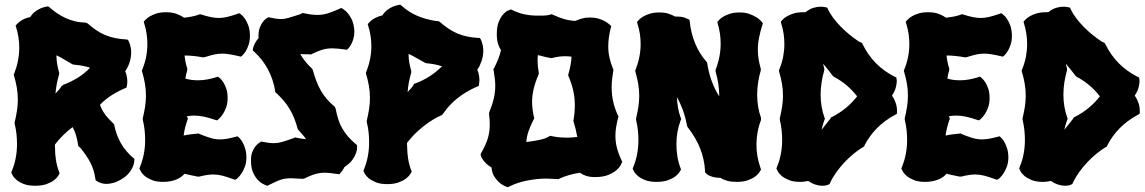

<svg xmlns="http://www.w3.org/2000/svg" viewBox="-20 -753 4763 799"><path d="M507.8 -395 506.8 -389.2 501 -386.2Q469.2 -372.6 443.1 -355.7Q417 -338.9 396 -316.9Q404.3 -294.4 417.5 -276.6Q430.7 -258.8 452.1 -238.8L455.1 -233.9Q463.4 -191.9 482.7 -157.7Q502 -123.5 535.2 -95.2L539.1 -92.8V-87.9Q539.1 -86.9 538.3 -78.6Q537.6 -70.3 532.5 -58.1Q527.3 -45.9 515.6 -31.7Q503.9 -17.6 481.9 -4.9Q464.8 4.9 450 8.5Q435.1 12.2 423.8 12.2Q413.6 12.2 405.8 10.3Q397.9 8.3 392.6 5.9Q387.2 3.4 384.3 1.5Q381.3 -0.5 380.9 -1L377.9 -2.9L377 -7.8Q374.5 -26.9 369.4 -43.5Q364.3 -60.1 356.4 -75.7Q348.6 -91.3 338.1 -106.4Q327.6 -121.6 314.9 -137.2Q310.1 -142.1 308.1 -143.1L305.2 -146V-149.9Q301.3 -172.9 296.1 -190.7Q291 -208.5 282.2 -224.1Q261.7 -209 242.9 -190.4Q224.1 -171.9 209 -151.9Q208 -147.9 208.5 -144.5Q209 -141.1 209 -137.2Q209 -111.3 212.9 -86.7Q216.8 -62 226.1 -37.1L228 -33.2L226.1 -27.8Q225.6 -26.9 220.7 -19.3Q215.8 -11.7 204.6 -2.9Q193.4 5.9 174.1 12.9Q154.8 20 126 20Q97.2 20 78.4 12.5Q59.6 4.9 48.6 -4.6Q37.6 -14.2 33.2 -22Q28.8 -29.8 28.8 -30.8L26.9 -36.1L28.8 -40Q40 -67.4 45.4 -95.5Q50.8 -123.5 50.8 -153.8Q50.8 -174.3 48.6 -195.1Q46.4 -215.8 41 -237.8V-244.1Q46.9 -268.1 50.5 -291.7Q54.2 -315.4 54.2 -337.9Q54.2 -364.3 49.8 -389.2Q45.4 -414.1 38.1 -439L37.1 -442.9L39.1 -446.8Q60.1 -500.5 60.1 -554.2Q60.1 -576.2 56.9 -597.2Q53.7 -618.2 46.9 -640.1L44.9 -646L48.8 -650.9Q49.3 -651.4 52.7 -655Q56.2 -658.7 63 -663.8Q69.8 -668.9 80.6 -674.1Q91.3 -679.2 106 -682.1Q115.2 -696.8 127 -705.3Q138.7 -713.9 149.2 -718.3Q159.7 -722.7 167.2 -724.1Q174.8 -725.6 175.8 -726.1H181.2L185.1 -723.1Q199.2 -710.4 216.3 -698.7Q233.4 -687 252.4 -678.2Q271.5 -669.4 292.5 -664.3Q313.5 -659.2 335.9 -659.2L344.2 -655.8Q363.8 -638.7 381.6 -626.7Q399.4 -614.7 418.5 -606.9Q437.5 -599.1 458.5 -594.7Q479.5 -590.3 504.9 -588.9L511.2 -587.9L515.1 -583Q515.1 -582 516.8 -578.6Q518.6 -575.2 520.5 -569.1Q522.5 -563 524.2 -554.4Q525.9 -545.9 525.9 -535.2Q525.9 -525.4 524.2 -514.2Q522.5 -502.9 518.1 -490.2Q511.2 -470.2 501 -457Q506.3 -444.3 508.1 -433.3Q509.8 -422.4 509.8 -414.1Q509.8 -405.8 508.8 -400.9Q507.8 -396 507.8 -395ZM287.1 -483.9 280.8 -485.8Q262.2 -496.6 246.1 -506.1Q230 -515.6 214.8 -522.9Q214.8 -504.9 217.8 -487.1Q220.7 -469.2 226.1 -451.2V-443.8Q213.9 -402.8 210.9 -363.8Q218.8 -371.6 225.3 -379.4Q231.9 -387.2 235.8 -394L243.2 -399.9Q275.4 -412.1 303.5 -429.4Q331.5 -446.8 355 -471.2Q324.7 -481 287.1 -483.9Z M927.2 -345.2Q927.2 -323.2 921.4 -306.9Q915.5 -290.5 908.2 -279.3Q900.9 -268.1 894.8 -262.2Q888.7 -256.3 888.2 -255.9L883.3 -252L876.5 -253.9Q849.1 -263.2 828.4 -267.6Q807.6 -272 787.1 -272Q772 -272 757.3 -269L760.3 -263.2L762.2 -258.8L760.3 -254.9Q748.5 -221.7 744.1 -189Q752 -190.9 761.7 -192.4Q771.5 -193.8 780.3 -194.8Q789.1 -195.8 794.9 -196.3Q800.8 -196.8 801.3 -196.8L805.2 -198.2L809.1 -195.8Q836.9 -184.6 856.4 -178.7Q876 -172.9 896 -172.9Q909.7 -172.9 925.8 -175.8Q941.9 -178.7 962.4 -184.1L968.3 -186L973.1 -182.1Q973.6 -181.2 978.8 -176Q983.9 -170.9 989.7 -160.4Q995.6 -149.9 1000.5 -134Q1005.4 -118.2 1005.4 -96.2Q1004.9 -74.2 998.5 -58.1Q992.2 -42 984.9 -31Q977.5 -20 971.2 -14.2Q964.8 -8.3 964.4 -7.8L958 -4.9L952.1 -6.8Q923.3 -17.6 904.3 -22.2Q885.3 -26.9 867.2 -26.9Q854.5 -26.9 840.8 -24.7Q827.1 -22.5 809.1 -18.1H802.2Q788.6 -20.5 775.1 -23.7Q761.7 -26.9 748 -29.8Q743.2 -24.4 735.6 -18.3Q728 -12.2 717 -7.3Q706.1 -2.4 691.7 0.7Q677.2 3.9 659.2 3.9Q630.4 3.9 611.6 -3.9Q592.8 -11.7 581.8 -21.2Q570.8 -30.8 566.4 -38.8Q562 -46.9 562 -47.9L560.1 -51.8L562 -57.1Q573.2 -84 578.6 -112.3Q584 -140.6 584 -169.9Q584 -190.4 581.8 -211.4Q579.6 -232.4 574.2 -254.9V-261.2Q580.1 -285.2 583.7 -308.3Q587.4 -331.5 587.4 -355Q587.4 -380.9 583 -405.8Q578.6 -430.7 571.3 -455.1L570.3 -460L572.3 -463.9Q583 -490.2 588.1 -516.8Q593.3 -543.5 593.3 -569.8Q593.3 -591.3 590.1 -612.5Q586.9 -633.8 580.1 -655.8L578.1 -662.1L582 -667Q582.5 -667.5 587.9 -673.1Q593.3 -678.7 604.2 -685.3Q615.2 -691.9 631.8 -697Q648.4 -702.1 671.4 -702.1Q697.8 -702.1 716.3 -694.8Q734.9 -687.5 746.1 -679.2Q760.3 -680.7 775.9 -683.6Q791.5 -686.5 807.1 -691.9L811 -693.8L816.4 -692.9Q839.8 -685.5 857.2 -681.9Q874.5 -678.2 890.1 -678.2Q907.2 -678.2 925.8 -682.6Q944.3 -687 969.2 -695.8L975.1 -698.2L980.5 -694.8Q981 -694.3 986.8 -689.5Q992.7 -684.6 999.5 -674.6Q1006.3 -664.6 1012.5 -649.2Q1018.6 -633.8 1020 -611.8V-603Q1020 -583.5 1015.1 -568.4Q1010.3 -553.2 1004.2 -542.7Q998 -532.2 992.9 -526.9Q987.8 -521.5 987.3 -521L982.4 -517.1L975.1 -519Q951.7 -524.4 935.1 -527.1Q918.5 -529.8 904.3 -529.8Q887.7 -529.8 871.3 -526.1Q855 -522.5 832 -515.1L825.2 -514.2Q804.7 -518.1 785.9 -520Q767.1 -522 748 -522Q749.5 -508.3 752.2 -494.9Q754.9 -481.4 759.3 -467.8V-460.9Q756.3 -452.1 754.6 -443.6Q752.9 -435.1 751.5 -425.8Q765.6 -421.9 778.1 -420.4Q790.5 -418.9 804.2 -418.9Q822.3 -418.9 840.8 -422.1Q859.4 -425.3 881.3 -432.1L887.2 -434.1L892.1 -430.2Q892.6 -429.7 898.2 -424.6Q903.8 -419.4 910.4 -408.9Q917 -398.4 922.1 -382.6Q927.2 -366.7 927.2 -345.2Z M1466.3 -144Q1466.3 -142.6 1465.8 -134.3Q1465.3 -126 1460.7 -113.5Q1456.1 -101.1 1445.3 -86.4Q1434.6 -71.8 1413.6 -58.1Q1408.2 -46.9 1402.8 -40.5Q1397.5 -34.2 1396.5 -33.2L1392.6 -27.8L1385.3 -28.8Q1368.2 -31.2 1355.2 -32.7Q1342.3 -34.2 1331.5 -34.2Q1320.3 -34.2 1310.5 -32.7Q1300.8 -31.2 1290.8 -28.3Q1280.8 -25.4 1269.8 -20.8Q1258.8 -16.1 1245.6 -9.8L1238.3 -8.8Q1225.6 -8.8 1213.6 -10Q1201.7 -11.2 1192.4 -11.2Q1179.2 -11.2 1168.7 -9.8Q1158.2 -8.3 1147.9 -4.9Q1137.7 -1.5 1126 3.9Q1114.3 9.3 1098.6 17.1L1093.3 20L1089.4 19Q1070.8 12.7 1056.6 -0.5Q1044.4 -11.7 1034.4 -32.2Q1024.4 -52.7 1024.4 -85.9Q1024.4 -106.4 1030 -120.6Q1035.6 -134.8 1042.7 -143.6Q1049.8 -152.3 1055.7 -156.5Q1061.5 -160.6 1062.5 -161.1L1066.4 -164.1L1071.3 -163.1Q1086.4 -160.2 1097.7 -158.7Q1108.9 -157.2 1118.7 -157.2Q1127.4 -157.2 1136 -158.4Q1144.5 -159.7 1154.3 -162.4Q1164.1 -165 1176 -169.2Q1188 -173.3 1204.6 -179.2L1208.5 -181.2L1212.4 -180.2Q1235.4 -175.3 1253.4 -173.8Q1247.6 -183.1 1239.5 -192.1Q1231.4 -201.2 1222.7 -210.9L1219.2 -215.8Q1212.4 -240.7 1204.1 -261.5Q1195.8 -282.2 1184.8 -300.3Q1173.8 -318.4 1160.2 -334.5Q1146.5 -350.6 1129.4 -366.2L1125.5 -369.1V-373Q1117.2 -422.9 1095.2 -464.1Q1073.2 -505.4 1036.6 -539.1L1032.2 -543V-548.8Q1032.2 -549.3 1033.2 -553.2Q1034.2 -557.1 1036.6 -563.5Q1039.1 -569.8 1043.9 -578.1Q1048.8 -586.4 1056.6 -595.2Q1055.7 -597.7 1055.7 -599.6Q1055.7 -601.6 1055.7 -604Q1055.7 -624.5 1061.3 -638.7Q1066.9 -652.8 1073.7 -661.6Q1080.6 -670.4 1086.4 -674.6Q1092.3 -678.7 1093.3 -679.2L1097.7 -681.2L1102.5 -680.2Q1129.9 -673.8 1148.4 -673.8Q1157.2 -673.8 1165 -675Q1172.9 -676.3 1181.9 -679Q1190.9 -681.6 1201.7 -685.1Q1212.4 -688.5 1226.6 -692.9Q1229 -693.8 1231 -694.6Q1232.9 -695.3 1235.4 -696.8L1239.3 -699.2L1243.7 -698.2Q1261.7 -694.3 1275.6 -692.6Q1289.6 -690.9 1301.3 -690.9Q1323.2 -690.9 1343.8 -697.3Q1364.3 -703.6 1393.6 -716.8L1399.4 -720.2L1405.3 -716.8Q1405.8 -716.3 1411.9 -712.4Q1418 -708.5 1425.8 -699.7Q1433.6 -690.9 1441.4 -676.8Q1449.2 -662.6 1452.6 -642.1Q1453.6 -636.7 1454.1 -631.1Q1454.6 -625.5 1454.6 -621.1Q1454.6 -604.5 1450.7 -591.6Q1446.8 -578.6 1441.9 -569.6Q1437 -560.5 1432.9 -555.4Q1428.7 -550.3 1428.2 -549.8L1423.3 -545.9L1416.5 -546.9Q1399.9 -549.3 1387 -550.5Q1374 -551.8 1363.3 -551.8Q1352.1 -551.8 1342.3 -550.5Q1332.5 -549.3 1322.5 -546.4Q1312.5 -543.5 1301.3 -538.8Q1290 -534.2 1276.4 -527.8L1273.4 -525.9L1269.5 -526.9Q1257.3 -526.9 1247.6 -527.3Q1237.8 -527.8 1229.5 -527.8Q1239.3 -511.2 1251.2 -496.3Q1263.2 -481.4 1278.3 -467.8L1281.2 -462.9Q1288.6 -436.5 1296.9 -414.8Q1305.2 -393.1 1315.9 -374.8Q1326.7 -356.4 1340.6 -340.3Q1354.5 -324.2 1372.6 -309.1L1376.5 -301.8Q1381.3 -276.4 1387.9 -256.1Q1394.5 -235.8 1404.5 -218.3Q1414.6 -200.7 1428.5 -184.6Q1442.4 -168.5 1462.4 -151.9L1465.3 -148.9Z M1973.1 -400.9 1972.2 -395 1966.3 -393.1Q1919.4 -372.6 1884.3 -344.7Q1849.1 -316.9 1823.2 -278.8L1818.4 -273.9Q1800.3 -266.6 1780.8 -254.4Q1761.2 -242.2 1741.9 -227.1Q1722.7 -211.9 1705.3 -194.6Q1688 -177.2 1674.3 -159.2Q1673.3 -155.3 1673.8 -151.6Q1674.3 -147.9 1674.3 -144Q1674.3 -118.2 1678.2 -93.5Q1682.1 -68.8 1691.4 -43.9L1693.4 -39.1L1691.4 -35.2Q1690.9 -34.2 1686 -26.6Q1681.2 -19 1669.9 -10.3Q1658.7 -1.5 1639.4 5.9Q1620.1 13.2 1591.3 13.2Q1562.5 13.2 1543.7 5.4Q1524.9 -2.4 1513.9 -11.7Q1502.9 -21 1498.5 -29.1Q1494.1 -37.1 1494.1 -38.1L1492.2 -43L1494.1 -46.9Q1505.4 -74.2 1510.7 -102.5Q1516.1 -130.9 1516.1 -161.1Q1516.1 -181.6 1513.9 -202.4Q1511.7 -223.1 1506.3 -245.1V-251Q1512.2 -275.4 1515.9 -298.8Q1519.5 -322.3 1519.5 -345.2Q1519.5 -371.6 1515.1 -396.2Q1510.7 -420.9 1503.4 -445.8L1502.4 -450.2L1504.4 -454.1Q1525.4 -507.8 1525.4 -561Q1525.4 -582 1522.2 -603Q1519 -624 1512.2 -646L1510.3 -651.9L1514.2 -657.2Q1514.6 -657.7 1518.1 -661.4Q1521.5 -665 1528.3 -670.2Q1535.2 -675.3 1545.9 -680.4Q1556.6 -685.5 1571.3 -689Q1580.6 -703.6 1592.3 -712.2Q1604 -720.7 1614.5 -725.1Q1625 -729.5 1632.6 -731Q1640.1 -732.4 1641.1 -732.9H1646.5L1650.4 -730Q1666 -715.8 1681.6 -705.8Q1697.3 -695.8 1714.1 -688.2Q1731 -680.7 1750 -675.3Q1769 -669.9 1791.5 -666Q1793.9 -666 1796.4 -665.5Q1798.8 -665 1801.3 -665H1805.2L1809.6 -662.1Q1829.1 -645.5 1846.9 -633.5Q1864.7 -621.6 1883.8 -613.5Q1902.8 -605.5 1923.8 -601.1Q1944.8 -596.7 1970.2 -595.2H1976.6L1980.5 -589.8Q1980.5 -588.9 1982.2 -585.4Q1983.9 -582 1985.8 -575.9Q1987.8 -569.8 1989.5 -561.3Q1991.2 -552.7 1991.2 -542Q1991.2 -532.2 1989.5 -521Q1987.8 -509.8 1983.4 -497.1Q1976.1 -476.6 1966.3 -462.9Q1971.7 -450.2 1973.4 -438.7Q1975.1 -427.2 1975.1 -418.9Q1975.1 -411.6 1974.1 -406.7Q1973.1 -401.9 1973.1 -400.9ZM1752.4 -490.2 1746.1 -493.2Q1727.5 -503.4 1711.4 -512.7Q1695.3 -522 1680.2 -528.8Q1680.2 -510.7 1683.1 -493.4Q1686 -476.1 1691.4 -458V-451.2Q1679.2 -409.7 1676.3 -370.1Q1684.6 -378.4 1692.1 -387Q1699.7 -395.5 1701.2 -400.9L1704.1 -404.8L1708.5 -405.8Q1772.9 -430.2 1819.3 -477.1Q1803.7 -482.4 1787.4 -485.4Q1771 -488.3 1752.4 -490.2Z M2569.3 -80.1 2567.4 -75.2Q2567.4 -74.7 2562.7 -65.4Q2558.1 -56.2 2545.7 -45.2Q2533.2 -34.2 2511.5 -25.1Q2489.7 -16.1 2456.1 -16.1Q2434.1 -16.1 2418.9 -21.2Q2403.8 -26.4 2393.1 -34.2Q2370.6 -30.8 2348.9 -24.7Q2327.1 -18.6 2306.2 -8.8L2303.2 -6.8L2300.3 -7.8Q2288.1 -7.8 2277.1 -8.8Q2266.1 -9.8 2254.4 -9.8Q2214.8 -9.8 2173.1 -1.5Q2131.3 6.8 2098.1 23.9L2093.3 25.9L2089.4 24.9Q2090.8 25.4 2082 22Q2073.2 18.6 2061.5 9.5Q2049.8 0.5 2038.8 -15.4Q2027.8 -31.2 2025.4 -56.2Q2012.2 -63.5 2003.7 -72Q1995.1 -80.6 1990 -87.9Q1984.9 -95.2 1982.9 -100.3Q1981 -105.5 1981 -106L1980 -110.8L1981.9 -115.2Q1991.2 -131.8 1998 -146.5Q2004.9 -161.1 2009.3 -175Q2013.7 -189 2015.9 -203.4Q2018.1 -217.8 2018.1 -234.9Q2018.1 -254.9 2015.1 -279.8L2016.1 -286.1Q2028.8 -316.9 2034.9 -343.3Q2041 -369.6 2041 -396Q2041 -411.1 2039.1 -427Q2037.1 -442.9 2034.2 -460L2033.2 -464.8L2035.2 -467.8Q2046.4 -489.7 2053.7 -508.1Q2061 -526.4 2064.9 -544.9Q2057.6 -554.7 2052.5 -571Q2047.4 -587.4 2047.4 -610.8Q2047.4 -642.1 2055.4 -661.9Q2063.5 -681.6 2073.5 -692.9Q2083.5 -704.1 2091.8 -708Q2100.1 -711.9 2101.1 -711.9L2106 -713.9L2110.4 -711.9Q2135.7 -699.2 2161.6 -693.6Q2187.5 -688 2216.3 -688Q2228 -688 2243.7 -688.2Q2259.3 -688.5 2272 -692.9L2276.4 -693.8L2280.3 -691.9Q2306.6 -679.7 2329.1 -673.3Q2351.6 -667 2374 -666Q2386.2 -671.4 2401.4 -675.8Q2416.5 -680.2 2436 -680.2Q2455.6 -680.2 2470.7 -675.5Q2485.8 -670.9 2496.3 -665Q2506.8 -659.2 2512.5 -654.3Q2518.1 -649.4 2519 -648.9L2523.9 -644L2522 -638.2Q2516.6 -616.7 2513.9 -597.4Q2511.2 -578.1 2511.2 -560.1Q2511.2 -535.6 2516.4 -512.9Q2521.5 -490.2 2531.2 -465.8L2533.2 -462.9L2532.2 -459Q2529.3 -440.4 2527.3 -423.6Q2525.4 -406.7 2525.4 -390.1Q2525.4 -358.4 2532 -329.3Q2538.6 -300.3 2552.2 -271L2554.2 -268.1L2552.2 -263.2Q2546.9 -241.7 2543.9 -223.4Q2541 -205.1 2541 -188Q2541 -162.1 2547.4 -137.5Q2553.7 -112.8 2567.4 -84ZM2222.2 -445.8 2221.2 -442.9Q2207 -409.7 2200.7 -382.6Q2194.3 -355.5 2194.3 -329.1Q2194.3 -313.5 2196.3 -297.9Q2198.2 -282.2 2202.1 -265.1L2203.1 -261.2L2201.2 -256.8Q2187 -228.5 2179.4 -206.8Q2171.9 -185.1 2170.4 -162.1Q2182.1 -163.6 2195.8 -165.5Q2209.5 -167.5 2222.4 -170.2Q2235.4 -172.9 2246.8 -176.8Q2258.3 -180.7 2266.1 -186L2270 -188L2273.9 -187Q2291 -183.1 2307.4 -181.6Q2323.7 -180.2 2339.4 -180.2Q2360.8 -180.2 2382.3 -183.1Q2379.9 -197.3 2376.2 -212.6Q2372.6 -228 2367.2 -245.1L2366.2 -251Q2372.1 -283.7 2372.1 -314.9Q2372.1 -346.7 2365.5 -375.7Q2358.9 -404.8 2346.2 -435.1L2344.2 -439L2345.2 -443.8Q2350.6 -462.9 2354 -481Q2357.4 -499 2358.4 -517.1Q2351.6 -518.1 2345 -518.6Q2338.4 -519 2332 -519Q2318.4 -519 2304.7 -517.1Q2291 -515.1 2275.4 -511.2L2268.1 -512.2Q2253.9 -514.6 2242.2 -517.8Q2230.5 -521 2218.3 -523.9Q2217.3 -516.6 2217.3 -509.8Q2217.3 -502.9 2217.3 -496.1Q2217.3 -485.4 2218.5 -474.1Q2219.7 -462.9 2222.2 -450.2Z M3154.8 -655.8 3152.8 -649.9Q3144 -622.6 3138.9 -596.7Q3133.8 -570.8 3133.8 -544.9Q3133.8 -525.4 3137 -506.1Q3140.1 -486.8 3146 -466.8V-460Q3130.9 -408.2 3130.9 -358.9Q3130.9 -333.5 3134.8 -309.6Q3138.7 -285.6 3147 -262.2V-253.9Q3137.2 -228.5 3132.6 -202.6Q3127.9 -176.8 3127.9 -150.9Q3127.9 -101.6 3145 -53.2L3147 -47.9L3145 -43.9Q3144.5 -43 3139.6 -35.4Q3134.8 -27.8 3123.5 -19Q3112.3 -10.3 3093.3 -3.2Q3074.2 3.9 3045.9 3.9Q3022.5 3.9 3005.9 -0.7Q2989.3 -5.4 2978 -13.2H2973.1Q2960 -13.2 2949.7 -15.9Q2939.5 -18.6 2932.6 -21.7Q2925.8 -24.9 2922.1 -28.1Q2918.5 -31.2 2918 -32.2L2914.1 -35.2V-40Q2911.6 -89.8 2893.6 -135.3Q2875.5 -180.7 2840.8 -225.1L2838.9 -230Q2833 -263.2 2822.5 -292.5Q2812 -321.8 2796.9 -349.1Q2797.9 -326.2 2801.5 -304.7Q2805.2 -283.2 2813 -262.2L2814.9 -257.8L2813 -253.9Q2803.7 -229 2799.3 -203.9Q2794.9 -178.7 2794.9 -152.8Q2794.9 -127.4 2798.8 -102.8Q2802.7 -78.1 2812 -53.2L2814 -47.9L2812 -43.9Q2811.5 -43 2806.6 -35.4Q2801.8 -27.8 2790.5 -19Q2779.3 -10.3 2760 -3.2Q2740.7 3.9 2711.9 3.9Q2683.1 3.9 2664.3 -3.7Q2645.5 -11.2 2634.5 -20.8Q2623.5 -30.3 2619.1 -38.1Q2614.7 -45.9 2614.7 -46.9L2612.8 -51.8L2614.7 -56.2Q2626 -83 2631.3 -111.3Q2636.7 -139.6 2636.7 -169.9Q2636.7 -190.4 2634.5 -211.2Q2632.3 -231.9 2627 -253.9V-259.8Q2632.8 -284.2 2636.5 -307.9Q2640.1 -331.5 2640.1 -354Q2640.1 -380.4 2635.7 -405.3Q2631.3 -430.2 2624 -455.1L2623 -459L2625 -462.9Q2646 -516.6 2646 -569.8Q2646 -591.3 2642.8 -612.1Q2639.6 -632.8 2632.8 -654.8L2630.9 -661.1L2634.8 -666Q2635.3 -666.5 2640.6 -672.1Q2646 -677.7 2657 -684.3Q2668 -690.9 2684.6 -696Q2701.2 -701.2 2724.1 -701.2Q2746.1 -701.2 2762 -696Q2777.8 -690.9 2789.1 -684.1H2796.9Q2817.4 -684.1 2829.6 -679.4Q2841.8 -674.8 2842.8 -673.8L2849.1 -670.9L2850.1 -665Q2860.4 -564.5 2919.9 -496.1L2922.9 -493.2V-490.2Q2935.5 -410.2 2973.1 -352.1V-353Q2973.1 -379.4 2969.2 -404.3Q2965.3 -429.2 2958 -455.1V-462.9Q2979 -516.6 2979 -571.8Q2979 -613.8 2966.8 -654.8L2964.8 -661.1L2968.8 -666Q2969.2 -666.5 2974.6 -672.1Q2980 -677.7 2991 -684.3Q3002 -690.9 3018.6 -696Q3035.2 -701.2 3058.1 -701.2Q3081.1 -701.2 3098.1 -695.1Q3115.2 -689 3127 -681.6Q3138.7 -674.3 3144.5 -668Q3150.4 -661.6 3150.9 -661.1Z M3712.9 -286.1 3711.9 -278.8 3706.1 -275.9Q3661.6 -252 3629.9 -220Q3598.1 -188 3577.1 -147L3576.2 -143.1L3573.2 -142.1Q3553.7 -130.4 3533.2 -113.8Q3512.7 -97.2 3494.1 -77.4Q3475.6 -57.6 3460 -35.6Q3444.3 -13.7 3434.1 8.8L3432.1 13.2L3427.2 15.1Q3426.3 16.1 3419.2 18.1Q3412.1 20 3400.9 20Q3389.6 20 3374.8 15.6Q3359.9 11.2 3343.3 0Q3335.4 1.5 3327.4 2.7Q3319.3 3.9 3310.1 3.9Q3281.2 3.9 3262.5 -3.9Q3243.7 -11.7 3232.7 -21.2Q3221.7 -30.8 3217.3 -38.8Q3212.9 -46.9 3212.9 -47.9L3210.9 -51.8L3212.9 -57.1Q3224.1 -84 3229.5 -112.3Q3234.9 -140.6 3234.9 -169.9Q3234.9 -190.4 3232.7 -211.4Q3230.5 -232.4 3225.1 -254.9V-261.2Q3231 -285.2 3234.6 -308.3Q3238.3 -331.5 3238.3 -355Q3238.3 -380.9 3233.9 -405.8Q3229.5 -430.7 3222.2 -455.1L3221.2 -460L3223.1 -463.9Q3233.9 -490.2 3239 -516.8Q3244.1 -543.5 3244.1 -569.8Q3244.1 -591.3 3241 -612.5Q3237.8 -633.8 3231 -655.8L3229 -662.1L3232.9 -667Q3233.4 -667.5 3238.8 -673.1Q3244.1 -678.7 3255.1 -685.3Q3266.1 -691.9 3282.7 -697Q3299.3 -702.1 3322.3 -702.1H3332Q3350.1 -716.3 3366 -720.7Q3381.8 -725.1 3394 -725.1Q3404.8 -725.1 3411.4 -723.6Q3418 -722.2 3418.9 -722.2L3423.3 -720.2L3425.3 -714.8Q3434.1 -696.3 3448.2 -677.5Q3462.4 -658.7 3479.5 -641.4Q3496.6 -624 3515.9 -608.4Q3535.2 -592.8 3554.2 -580.1L3563 -576.2L3566.9 -574.2L3569.3 -569.8Q3591.8 -523.9 3625 -490.2Q3658.2 -456.5 3704.1 -433.1L3710 -431.2L3710.9 -423.8Q3710.9 -422.9 3711.4 -421.4Q3711.4 -420.4 3711.7 -418.7Q3711.9 -417 3711.9 -415Q3711.9 -405.8 3708 -389.6Q3704.1 -373.5 3691.9 -355Q3699.2 -344.7 3703.4 -335Q3707.5 -325.2 3709.7 -316.7Q3711.9 -308.1 3712.4 -301.3Q3712.9 -294.4 3712.9 -291ZM3413.1 -258.8 3411.1 -254.9Q3407.2 -244.6 3404.3 -234.1Q3401.4 -223.6 3398.9 -212.9Q3409.7 -227.1 3420.2 -239.7Q3430.7 -252.4 3436 -259.8L3438 -264.2L3441.9 -266.1Q3504.9 -297.9 3546.9 -352.1Q3526.4 -378.4 3502.2 -398.7Q3478 -418.9 3449.2 -434.1L3444.3 -439Q3435.1 -451.2 3425.3 -463.6Q3415.5 -476.1 3405.3 -487.8Q3406.2 -482.4 3407.5 -477.8Q3408.7 -473.1 3410.2 -467.8V-460.9Q3395 -407.7 3395 -358.9Q3395 -334 3398.9 -310.3Q3402.8 -286.6 3411.1 -263.2Z M4098.1 -345.2Q4098.1 -323.2 4092.3 -306.9Q4086.4 -290.5 4079.1 -279.3Q4071.8 -268.1 4065.7 -262.2Q4059.6 -256.3 4059.1 -255.9L4054.2 -252L4047.4 -253.9Q4020 -263.2 3999.3 -267.6Q3978.5 -272 3958 -272Q3942.9 -272 3928.2 -269L3931.2 -263.2L3933.1 -258.8L3931.2 -254.9Q3919.4 -221.7 3915 -189Q3922.9 -190.9 3932.6 -192.4Q3942.4 -193.8 3951.2 -194.8Q3960 -195.8 3965.8 -196.3Q3971.7 -196.8 3972.2 -196.8L3976.1 -198.2L3980 -195.8Q4007.8 -184.6 4027.3 -178.7Q4046.9 -172.9 4066.9 -172.9Q4080.6 -172.9 4096.7 -175.8Q4112.8 -178.7 4133.3 -184.1L4139.2 -186L4144 -182.1Q4144.5 -181.2 4149.7 -176Q4154.8 -170.9 4160.6 -160.4Q4166.5 -149.9 4171.4 -134Q4176.3 -118.2 4176.3 -96.2Q4175.8 -74.2 4169.4 -58.1Q4163.1 -42 4155.8 -31Q4148.4 -20 4142.1 -14.2Q4135.7 -8.3 4135.3 -7.8L4128.9 -4.9L4123 -6.8Q4094.2 -17.6 4075.2 -22.2Q4056.2 -26.9 4038.1 -26.9Q4025.4 -26.9 4011.7 -24.7Q3998 -22.5 3980 -18.1H3973.1Q3959.5 -20.5 3946 -23.7Q3932.6 -26.9 3918.9 -29.8Q3914.1 -24.4 3906.5 -18.3Q3898.9 -12.2 3887.9 -7.3Q3877 -2.4 3862.5 0.7Q3848.1 3.9 3830.1 3.9Q3801.3 3.9 3782.5 -3.9Q3763.7 -11.7 3752.7 -21.2Q3741.7 -30.8 3737.3 -38.8Q3732.9 -46.9 3732.9 -47.9L3731 -51.8L3732.9 -57.1Q3744.1 -84 3749.5 -112.3Q3754.9 -140.6 3754.9 -169.9Q3754.9 -190.4 3752.7 -211.4Q3750.5 -232.4 3745.1 -254.9V-261.2Q3751 -285.2 3754.6 -308.3Q3758.3 -331.5 3758.3 -355Q3758.3 -380.9 3753.9 -405.8Q3749.5 -430.7 3742.2 -455.1L3741.2 -460L3743.2 -463.9Q3753.9 -490.2 3759 -516.8Q3764.2 -543.5 3764.2 -569.8Q3764.2 -591.3 3761 -612.5Q3757.8 -633.8 3751 -655.8L3749 -662.1L3752.9 -667Q3753.4 -667.5 3758.8 -673.1Q3764.2 -678.7 3775.1 -685.3Q3786.1 -691.9 3802.7 -697Q3819.3 -702.1 3842.3 -702.1Q3868.7 -702.1 3887.2 -694.8Q3905.8 -687.5 3917 -679.2Q3931.2 -680.7 3946.8 -683.6Q3962.4 -686.5 3978 -691.9L3981.9 -693.8L3987.3 -692.9Q4010.7 -685.5 4028.1 -681.9Q4045.4 -678.2 4061 -678.2Q4078.1 -678.2 4096.7 -682.6Q4115.2 -687 4140.1 -695.8L4146 -698.2L4151.4 -694.8Q4151.9 -694.3 4157.7 -689.5Q4163.6 -684.6 4170.4 -674.6Q4177.2 -664.6 4183.3 -649.2Q4189.5 -633.8 4190.9 -611.8V-603Q4190.9 -583.5 4186 -568.4Q4181.2 -553.2 4175 -542.7Q4168.9 -532.2 4163.8 -526.9Q4158.7 -521.5 4158.2 -521L4153.3 -517.1L4146 -519Q4122.6 -524.4 4106 -527.1Q4089.4 -529.8 4075.2 -529.8Q4058.6 -529.8 4042.2 -526.1Q4025.9 -522.5 4002.9 -515.1L3996.1 -514.2Q3975.6 -518.1 3956.8 -520Q3938 -522 3918.9 -522Q3920.4 -508.3 3923.1 -494.9Q3925.8 -481.4 3930.2 -467.8V-460.9Q3927.2 -452.1 3925.5 -443.6Q3923.8 -435.1 3922.4 -425.8Q3936.5 -421.9 3949 -420.4Q3961.4 -418.9 3975.1 -418.9Q3993.2 -418.9 4011.7 -422.1Q4030.3 -425.3 4052.2 -432.1L4058.1 -434.1L4063 -430.2Q4063.5 -429.7 4069.1 -424.6Q4074.7 -419.4 4081.3 -408.9Q4087.9 -398.4 4093 -382.6Q4098.1 -366.7 4098.1 -345.2Z M4723.1 -286.1 4722.2 -278.8 4716.3 -275.9Q4671.9 -252 4640.1 -220Q4608.4 -188 4587.4 -147L4586.4 -143.1L4583.5 -142.1Q4564 -130.4 4543.5 -113.8Q4522.9 -97.2 4504.4 -77.4Q4485.8 -57.6 4470.2 -35.6Q4454.6 -13.7 4444.3 8.8L4442.4 13.2L4437.5 15.1Q4436.5 16.1 4429.4 18.1Q4422.4 20 4411.1 20Q4399.9 20 4385 15.6Q4370.1 11.2 4353.5 0Q4345.7 1.5 4337.6 2.7Q4329.6 3.9 4320.3 3.9Q4291.5 3.9 4272.7 -3.9Q4253.9 -11.7 4242.9 -21.2Q4231.9 -30.8 4227.5 -38.8Q4223.1 -46.9 4223.1 -47.9L4221.2 -51.8L4223.1 -57.1Q4234.4 -84 4239.7 -112.3Q4245.1 -140.6 4245.1 -169.9Q4245.1 -190.4 4242.9 -211.4Q4240.7 -232.4 4235.4 -254.9V-261.2Q4241.2 -285.2 4244.9 -308.3Q4248.5 -331.5 4248.5 -355Q4248.5 -380.9 4244.1 -405.8Q4239.7 -430.7 4232.4 -455.1L4231.4 -460L4233.4 -463.9Q4244.1 -490.2 4249.3 -516.8Q4254.4 -543.5 4254.4 -569.8Q4254.4 -591.3 4251.2 -612.5Q4248 -633.8 4241.2 -655.8L4239.3 -662.1L4243.2 -667Q4243.7 -667.5 4249 -673.1Q4254.4 -678.7 4265.4 -685.3Q4276.4 -691.9 4293 -697Q4309.6 -702.1 4332.5 -702.1H4342.3Q4360.4 -716.3 4376.2 -720.7Q4392.1 -725.1 4404.3 -725.1Q4415 -725.1 4421.6 -723.6Q4428.2 -722.2 4429.2 -722.2L4433.6 -720.2L4435.5 -714.8Q4444.3 -696.3 4458.5 -677.5Q4472.7 -658.7 4489.7 -641.4Q4506.8 -624 4526.1 -608.4Q4545.4 -592.8 4564.5 -580.1L4573.2 -576.2L4577.1 -574.2L4579.6 -569.8Q4602.1 -523.9 4635.3 -490.2Q4668.5 -456.5 4714.4 -433.1L4720.2 -431.2L4721.2 -423.8Q4721.2 -422.9 4721.7 -421.4Q4721.7 -420.4 4721.9 -418.7Q4722.2 -417 4722.2 -415Q4722.2 -405.8 4718.3 -389.6Q4714.4 -373.5 4702.1 -355Q4709.5 -344.7 4713.6 -335Q4717.8 -325.2 4720 -316.7Q4722.2 -308.1 4722.7 -301.3Q4723.1 -294.4 4723.1 -291ZM4423.3 -258.8 4421.4 -254.9Q4417.5 -244.6 4414.6 -234.1Q4411.6 -223.6 4409.2 -212.9Q4419.9 -227.1 4430.4 -239.7Q4440.9 -252.4 4446.3 -259.8L4448.2 -264.2L4452.1 -266.1Q4515.1 -297.9 4557.1 -352.1Q4536.6 -378.4 4512.5 -398.7Q4488.3 -418.9 4459.5 -434.1L4454.6 -439Q4445.3 -451.2 4435.5 -463.6Q4425.8 -476.1 4415.5 -487.8Q4416.5 -482.4 4417.7 -477.8Q4418.9 -473.1 4420.4 -467.8V-460.9Q4405.3 -407.7 4405.3 -358.9Q4405.3 -334 4409.2 -310.3Q4413.1 -286.6 4421.4 -263.2Z"/></svg>

Font: Hanalei Fill
Style: Regular
Weight: 400
Version: Version 1.000